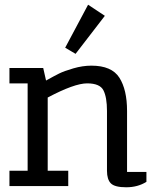

<svg xmlns="http://www.w3.org/2000/svg" viewBox="-20 -788 650 813"><path d="M182 -65H269V0H20V-65H97V-435H20V-500H163L175 -447Q209 -466 230 -476.5Q251 -487 290.5 -498.5Q330 -510 367 -510Q453 -510 485.5 -459Q518 -408 518 -318V-60H600V-18Q563 5 514.5 5Q466 5 449.5 -11.5Q433 -28 433 -65V-318Q433 -376 418 -405.5Q403 -435 349 -435Q295 -435 182 -375ZM424 -721 300 -560 256 -586 353 -768Z"/></svg>

Font: Cherry Swash
Style: Regular
Weight: 400
Designer: Kasatkina Nataliya
Foundry: Nataliya Kasatkina
Version: Version 1.001